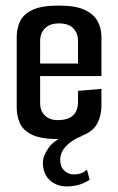

<svg xmlns="http://www.w3.org/2000/svg" viewBox="-20 -495 424 689"><path d="M188 4Q126 4 94 -12Q62 -28 51 -53.5Q40 -79 40 -109V-362Q40 -392 51.5 -417.5Q63 -443 95.5 -459Q128 -475 192 -475Q251 -475 284 -459.5Q317 -444 330.5 -418.5Q344 -393 344 -363V-222H124V-125Q124 -97 141 -80.5Q158 -64 187 -64Q260 -64 260 -130V-169L344 -176V-116Q344 -82 330.5 -54.5Q317 -27 283 -11.5Q249 4 188 4ZM124 -348V-267H260V-348Q260 -376 243 -393.5Q226 -411 192 -411Q159 -411 141.5 -393.5Q124 -376 124 -348ZM220 174Q183 174 158.5 151.5Q134 129 134 89Q134 64 155.5 34Q177 4 228 -11L274 -7Q240 6 218 28.5Q196 51 196 79Q196 103 210.5 117Q225 131 245 131Q273 131 292 114L302 150Q282 163 261.5 168.5Q241 174 220 174Z"/></svg>

Font: Smooch Sans SemiBold
Style: Bold
Weight: 600
Designer: Robert E. Leuschke
Foundry: Robert E. Leuschke
Version: Version 1.010; ttfautohint (v1.8.3)